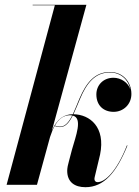

<svg xmlns="http://www.w3.org/2000/svg" viewBox="-20 -770 578 800"><path d="M511 -163.5 509 -164.5C465 -53 416.5 -11 386.5 -11C378 -11 373.5 -17 373.5 -24C373.5 -26 374 -31 375 -34L397 -126C420.5 -240.5 354.5 -293 286 -294C294.5 -312.5 303.5 -334 313.5 -358C341 -424 376.5 -468 438 -468C484.5 -468 516 -436 523.5 -396.5C514.5 -426.5 483 -446 453 -446C410 -446 381.5 -415 381.5 -376.5C381.5 -331 411 -304 453.5 -304C493.5 -304 527.5 -334.5 527.5 -378.5C527.5 -428 493 -470 438 -470C376 -470 340 -427 311 -359C301 -335.5 292.5 -313 283.5 -294C249.5 -294 217.5 -277 196 -225L340 -750H116V-748H208.5L7.5 0H134L188.5 -199C194 -215.5 200 -231.5 208 -245.5C211.5 -243 220 -240.5 230 -240.5C253 -240.5 268.5 -259.5 283 -288.5C326 -278 295.5 -202.5 280 -147L267 -97.5C263.5 -86 260 -69.5 260 -58.5C260 -11 291.5 10 336 10C413 10 465 -51 511 -163.5ZM272 -290C275 -290 278 -289.5 281 -289C267 -261.5 252 -242.5 230 -242.5C220 -242.5 213.5 -244.5 209 -247C223.5 -272.5 243.5 -290 272 -290Z"/></svg>

Font: Bodoni* 96pt
Style: Bold Italic
Weight: 700
Italic angle: -13°
Version: Version 2.3